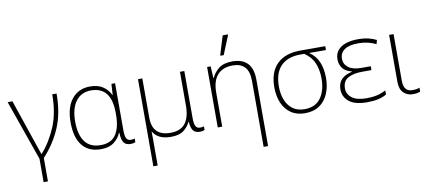

<svg xmlns="http://www.w3.org/2000/svg" viewBox="-84 -1100 3719 1658"><g transform="rotate(-10 1775.5 -271.0)"><path d="M186 204V-1L0 -530H42L187 -103Q192 -88 198.5 -70Q205 -52 209 -39H212Q291 -128 341 -248Q391 -368 391 -530H429Q429 -360 375.5 -233.5Q322 -107 224 -1V204Z M724 10Q617 10 561 -60Q505 -130 505 -263Q505 -396 564 -468Q623 -540 723 -540Q793 -540 836.5 -510Q880 -480 902 -433H904L910 -530H942V-119Q942 -65 954 -45Q966 -25 991 -25Q1010 -25 1026 -30V2Q1009 10 984 10Q942 10 924 -16Q906 -42 904 -103H901Q882 -56 839 -23Q796 10 724 10ZM728 -25Q821 -25 862 -87.5Q903 -150 903 -259V-278Q903 -505 725 -505Q641 -505 593 -442Q545 -379 545 -263Q545 -147 590.5 -86Q636 -25 728 -25Z M1143 234V-530H1181V-186Q1181 -25 1339 -25Q1430 -25 1470.5 -79Q1511 -133 1511 -233V-530H1549V-119Q1549 -65 1561 -45Q1573 -25 1598 -25Q1617 -25 1633 -30V2Q1616 10 1591 10Q1552 10 1533.5 -13Q1515 -36 1511 -90H1508Q1487 -48 1449 -19Q1411 10 1338 10Q1278 10 1239 -10Q1200 -30 1182 -64H1180Q1180 -50 1180.5 -34.5Q1181 -19 1181 -1V234Z M2110 234V-345Q2110 -427 2074 -466Q2038 -505 1968 -505Q1882 -505 1835 -453.5Q1788 -402 1788 -297V0H1749V-530H1780L1786 -426H1789Q1808 -471 1851 -505.5Q1894 -540 1971 -540Q2058 -540 2103.5 -493Q2149 -446 2149 -347V234ZM1879 -606V-613L1929 -776H1974V-768L1908 -606Z M2514 10Q2441 10 2391 -24.5Q2341 -59 2315.5 -119Q2290 -179 2290 -256Q2290 -391 2362.5 -460.5Q2435 -530 2566 -530H2785V-496H2638Q2696 -456 2720 -396Q2744 -336 2744 -261Q2744 -182 2717.5 -120.5Q2691 -59 2640 -24.5Q2589 10 2514 10ZM2516 -25Q2611 -25 2658 -90.5Q2705 -156 2705 -260Q2705 -336 2680.5 -395.5Q2656 -455 2595 -496H2558Q2449 -496 2389.5 -435.5Q2330 -375 2330 -256Q2330 -192 2350 -139.5Q2370 -87 2411.5 -56Q2453 -25 2516 -25Z M3059 10Q2952 10 2900.5 -31.5Q2849 -73 2849 -140Q2849 -246 2973 -272V-275Q2915 -290 2892 -323.5Q2869 -357 2869 -399Q2869 -448 2895.5 -479Q2922 -510 2967.5 -525Q3013 -540 3070 -540Q3126 -540 3166 -530Q3206 -520 3234 -505L3224 -470Q3194 -486 3154.5 -495.5Q3115 -505 3071 -505Q2988 -505 2948 -476.5Q2908 -448 2908 -398Q2908 -350 2946.5 -320.5Q2985 -291 3060 -291H3142V-257H3060Q2984 -257 2936.5 -231Q2889 -205 2889 -141Q2889 -90 2931.5 -57.5Q2974 -25 3059 -25Q3109 -25 3149.5 -34Q3190 -43 3229 -64V-28Q3169 10 3059 10Z M3460 10Q3410 10 3377.5 -22Q3345 -54 3345 -118V-530H3384V-121Q3384 -25 3462 -25Q3478 -25 3493.5 -27Q3509 -29 3524 -36V0Q3512 4 3496 7Q3480 10 3460 10Z"/></g></svg>

Font: Noto Sans ExtraLight
Style: Regular
Weight: 200
Designer: Monotype Design Team
Foundry: Monotype Imaging Inc.
Version: Version 2.007